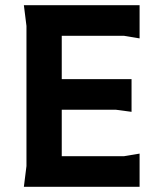

<svg xmlns="http://www.w3.org/2000/svg" viewBox="-20 -720 628 740"><path d="M72 0 82 -80V-620L72 -700H518V-572L458 -582H218V-415H487V-289L427 -297H218V-118H458L518 -128V0Z"/></svg>

Font: AR One Sans
Style: Bold
Weight: 700
Designer: Niteesh Yadav
Foundry: Niteesh Yadav
Version: Version 1.001;gftools[0.9.33]